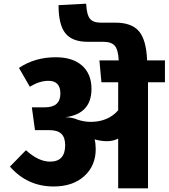

<svg xmlns="http://www.w3.org/2000/svg" viewBox="-20 -1023 916 1043"><path d="M876 -695V-576H784V0H622V-270Q594 -256 561 -256Q528 -256 494 -266Q500 -242 500 -213Q500 -123 438 -66.5Q376 -10 271 -10Q129 -10 34 -118L121 -207Q189 -145 252 -145Q334 -145 334 -234Q334 -276 313.5 -296Q293 -316 248 -316H170L153 -440H224Q308 -440 308 -515Q308 -584 243 -584Q195 -584 142 -552L83 -654Q169 -712 283 -712Q375 -712 426 -666.5Q477 -621 477 -540Q477 -405 335 -386Q373 -386 404 -372Q439 -361 472 -361Q567 -361 622 -424V-576H531L520 -695H625Q622 -753 603.5 -774.5Q585 -796 540 -796H456Q372 -796 335 -842.5Q298 -889 298 -995L448 -1003Q451 -943 468.5 -921.5Q486 -900 526 -900H606Q696 -900 735.5 -852.5Q775 -805 779 -695Z"/></svg>

Font: FiraGO ExtraBold
Style: Regular
Weight: 800
Designer: bBox Type
Foundry: bBox Type GmbH
Version: Version 1.001;PS 001.001;hotconv 1.0.88;makeotf.lib2.5.64775